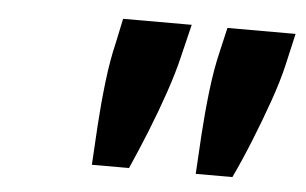

<svg xmlns="http://www.w3.org/2000/svg" viewBox="-34 -806 648 407"><g transform="rotate(5 290.0 -603.0)"><path d="M174 -446Q176 -484 179 -531Q182 -578 187.5 -624.5Q193 -671 202 -708L213 -760H359L342 -690Q334 -656 319.5 -613.5Q305 -571 287.5 -527.5Q270 -484 253 -446ZM395 -446Q397 -484 400 -531Q403 -578 408.5 -624.5Q414 -671 423 -708L435 -760H580L564 -690Q556 -656 541 -613.5Q526 -571 508.5 -527.5Q491 -484 473 -446Z"/></g></svg>

Font: Ubuntu Sans Mono
Style: Bold Italic
Weight: 700
Italic angle: -13.5°
Monospace: yes
Designer: Dalton Maag Ltd
Foundry: Dalton Maag Ltd
Version: Version 1.006